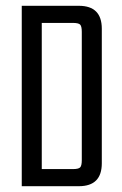

<svg xmlns="http://www.w3.org/2000/svg" viewBox="-20 -642 421 662"><path d="M55 -622H252Q331 -622 331 -543V-79Q331 0 252 0H55ZM262 -90V-532Q262 -552 256 -557.5Q250 -563 231 -563H124V-59H231Q250 -59 256 -64.5Q262 -70 262 -90Z"/></svg>

Font: Teko Light
Style: Regular
Weight: 300
Designer: Manushi Parikh, Jonny Pinhorn
Foundry: Indian Type Foundry
Version: Version 1.105;PS 1.0;hotconv 1.0.78;makeotf.lib2.5.61930; tt